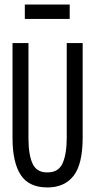

<svg xmlns="http://www.w3.org/2000/svg" viewBox="-20 -812 415 843"><path d="M188 11Q107 11 71 -44Q35 -99 35 -206V-623H105V-205Q105 -131 123.5 -92.5Q142 -54 189 -55Q237 -55 255 -95.5Q273 -136 273 -208V-623H343V-209Q343 -91 303 -40Q263 11 188 11ZM89 -729V-792H286V-729Z"/></svg>

Font: Inconsolata Condensed Medium
Style: Regular
Weight: 500
Width: 3
Monospace: yes
Designer: Raph Levien, Cyreal, Brenton Simpson
Foundry: Raph Levien, Cyreal, Google
Version: Version 3.100; ttfautohint (v1.8.4.7-5d5b)